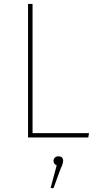

<svg xmlns="http://www.w3.org/2000/svg" viewBox="-20 -701 496 979"><path d="M146 -681V-22H434L430 0H123V-681ZM277 96Q302 96 302 119Q302 133 288 162L253 258H238L269 142Q253 136 253 119Q253 109 260 102.5Q267 96 277 96Z"/></svg>

Font: FiraGO Thin
Style: Regular
Weight: 100
Designer: bBox Type
Foundry: bBox Type GmbH
Version: Version 1.001;PS 001.001;hotconv 1.0.88;makeotf.lib2.5.64775